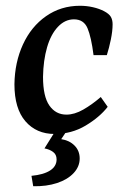

<svg xmlns="http://www.w3.org/2000/svg" viewBox="-20 -451 438 665"><path d="M169 13Q106 13 68 -31Q30 -75 30 -159Q31 -235 59.5 -297Q88 -359 139.5 -395Q191 -431 257 -431Q280 -431 302 -426Q324 -421 341 -412Q358 -403 364 -392.5Q370 -382 370 -367Q370 -344 364 -314.5Q358 -285 350 -260H304Q296 -323 283 -353.5Q270 -384 236 -384Q205 -384 180.5 -358Q156 -332 143 -287Q130 -242 129 -185Q129 -117 151 -85.5Q173 -54 210 -54Q238 -54 268.5 -71.5Q299 -89 329 -115L353 -81Q325 -45 276.5 -16Q228 13 169 13ZM224 -17 192 31Q220 35 238 53Q256 71 256 98Q256 126 235 148.5Q214 171 177.5 183Q141 195 95 194L89 158Q131 154 153.5 139.5Q176 125 176 101Q176 84 163.5 75Q151 66 134 63L184 -17Z"/></svg>

Font: Rasa Medium
Style: Italic
Weight: 500
Italic angle: -7.10001°
Designer: Anna Giedrys (Yrsa+Rasa design), David Brezina (Yrsa art-direction, Rasa art-direction, design)
Foundry: Rosetta Type Foundry
Version: Version 2.004